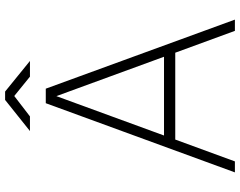

<svg xmlns="http://www.w3.org/2000/svg" viewBox="-112 -806 918 734"><g transform="rotate(-90 347.0 -439.0)"><path d="M55 0 319.5 -723H375L639 0H596L512.5 -228H180.5L97 0ZM196 -271H497L346.5 -682.5ZM213 -783.5 332 -878.5H364L481 -783.5H421L347 -843.5L269 -783.5Z"/></g></svg>

Font: Public Sans Thin Thin
Style: Regular
Weight: 250
Version: Version 2.001